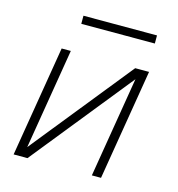

<svg xmlns="http://www.w3.org/2000/svg" viewBox="-103 -779 807 870"><g transform="rotate(15 300.0 -344.5)"><path d="M39 0 125 -520H168L90 -48L470 -520H535L449 0H406L484 -472L104 0ZM182 -651V-689H527V-651Z"/></g></svg>

Font: Iosevka Aile XLt Obl
Style: Regular
Weight: 200
Italic angle: -9°
Designer: Belleve Invis
Foundry: Belleve Invis
Version: Version 31.1.0; ttfautohint (v1.8.4)